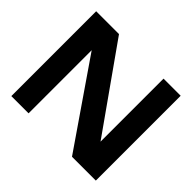

<svg xmlns="http://www.w3.org/2000/svg" viewBox="-168 -967 1213 1213"><g transform="rotate(45 438.5 -361.0)"><path d="M816 18H603L215 -546V18H61V-740H265L663 -177V-740H816Z"/></g></svg>

Font: SUIT Heavy
Style: Regular
Weight: 900
Designer: Sunn Youn; Korean Glyphs from Source Han Sans (Sandoll Communications; Soo-young Jang, Joo-yeon Kang)
Foundry: Sunn
Version: Version 1.006